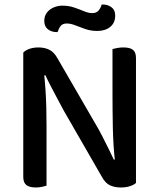

<svg xmlns="http://www.w3.org/2000/svg" viewBox="-20 -824 705 850"><path d="M83 -504 174 -509Q178 -474 181 -432Q184 -390 185 -347.5Q186 -305 186 -266V-2Q180 0 166.5 3Q153 6 139 6Q110 6 96.5 -5Q83 -16 83 -41ZM582 -104 490 -100Q481 -180 479.5 -260.5Q478 -341 478 -416V-607Q486 -609 499 -611.5Q512 -614 526 -614Q555 -614 568.5 -603.5Q582 -593 582 -567ZM582 -140V-175V-14Q572 -5 554.5 0.5Q537 6 515 6Q488 6 467 -3.5Q446 -13 430 -43L263 -333Q249 -359 233.5 -388Q218 -417 204 -444Q190 -471 181 -491L83 -468V-591Q93 -602 111 -608Q129 -614 150 -614Q177 -614 198 -604Q219 -594 235 -565L403 -275Q418 -250 433 -220.5Q448 -191 461.5 -164Q475 -137 484 -117ZM256 -799Q284 -799 307.5 -791Q331 -783 351.5 -774.5Q372 -766 388 -766Q407 -766 416.5 -777.5Q426 -789 430 -804H436Q457 -804 473.5 -792Q490 -780 490 -755Q490 -723 468 -705Q446 -687 411 -687Q382 -687 357.5 -695.5Q333 -704 313 -712Q293 -720 276 -720Q257 -720 248.5 -709Q240 -698 235 -682H230Q208 -682 192 -694.5Q176 -707 176 -731Q176 -753 187.5 -768Q199 -783 217.5 -791Q236 -799 256 -799Z"/></svg>

Font: Baloo Bhaijaan 2 Medium
Style: Regular
Weight: 500
Designer: Sanskriti Dholi, Noopur Datye and Ek Type
Foundry: Ek Type
Version: Version 1.701